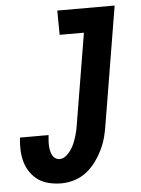

<svg xmlns="http://www.w3.org/2000/svg" viewBox="-53 -777 606 827"><g transform="rotate(-5 250.0 -363.5)"><path d="M180 8Q153 8 127 2Q101 -4 80.5 -18Q60 -32 45.5 -53Q31 -74 24 -98.5Q17 -123 16 -150Q15 -177 18 -204H142Q141 -193 140 -182Q139 -171 139.5 -160Q140 -149 142 -138.5Q144 -128 148.5 -118.5Q153 -109 161.5 -103Q170 -97 181 -97Q196 -97 209 -108Q222 -119 231 -132.5Q240 -146 246 -161Q252 -176 256.5 -191Q261 -206 264 -221Q267 -236 269 -251L332 -630H227L226 -735H474L391 -234Q387 -206 380 -178Q373 -150 360.5 -123.5Q348 -97 330 -72Q312 -47 288.5 -28.5Q265 -10 236.5 -1Q208 8 180 8Z"/></g></svg>

Font: Iosevka SS18 Extrabold
Style: Italic
Weight: 800
Italic angle: -9°
Monospace: yes
Designer: Belleve Invis
Foundry: Belleve Invis
Version: Version 25.1.1; ttfautohint (v1.8.4)